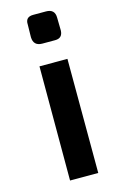

<svg xmlns="http://www.w3.org/2000/svg" viewBox="-111 -749 484 796"><g transform="rotate(-15 131.0 -351.5)"><path d="M172 -703Q210 -703 210 -666L211 -611Q210 -578 178 -578H123Q85 -578 84 -616L85 -670Q83 -703 117 -703ZM87 0V-490H207L208 0Z"/></g></svg>

Font: Taylor Sans Upright Semi Bold
Style: Regular
Weight: 600
Italic angle: -8°
Designer: Natanael Gama
Version: Version 1.001 September 8, 2015